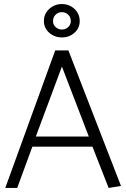

<svg xmlns="http://www.w3.org/2000/svg" viewBox="-20 -929 624 949"><path d="M286 -909Q322 -909 348 -885Q374 -861 374 -825Q374 -790 348 -767Q322 -744 286 -744Q250 -744 223.5 -767Q197 -790 197 -825Q197 -861 223.5 -885Q250 -909 286 -909ZM286 -783Q304 -783 317 -795Q330 -807 330 -825Q330 -844 317 -856.5Q304 -869 286 -869Q268 -869 255 -856.5Q242 -844 242 -825Q242 -807 255 -795Q268 -783 286 -783ZM286 -600 157 -254H419ZM318 -680 578 -10 517 0 437 -204H140L65 0H6L253 -680Z"/></svg>

Font: Palanquin Light
Style: Regular
Weight: 300
Designer: Pria Ravichandran
Version: Version 1.0.4